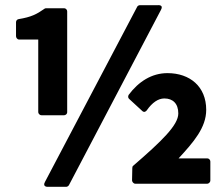

<svg xmlns="http://www.w3.org/2000/svg" viewBox="-20 -698 867 743"><path d="M128 -264C128 -259 133 -252 141 -252H228C233 -252 240 -256 240 -264V-654C240 -659 236 -666 228 -666H159C157 -666 154 -666 152 -664C122 -643 101 -632 52 -624C46 -623 42 -618 42 -612V-558C42 -553 46 -545 54 -545H128ZM236 25C240 25 245 22 247 18L603 -660C614 -680 592 -678 592 -678H522C518 -678 513 -676 511 -672L154 6C143 26 165 25 165 25ZM491 0C491 5 496 13 504 13H782C787 13 794 8 794 0V-73C794 -78 790 -85 782 -85H671C729 -148 778 -204 778 -273C778 -363 715 -415 628 -415C567 -415 516 -382 478 -331C475 -326 475 -319 480 -315L530 -269C538 -261 545 -267 548 -271C569 -301 592 -317 616 -317C649 -317 670 -297 670 -259C670 -214 607 -153 496 -57C493 -55 492 -52 492 -48Z"/></svg>

Font: Falling Sky
Style: Bd
Weight: 700
Designer: Paul D. Hunt
Foundry: Adobe Systems Incorporated
Version: Version 1.02